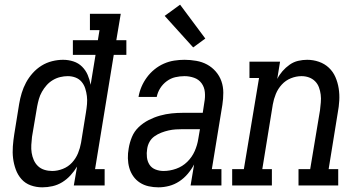

<svg xmlns="http://www.w3.org/2000/svg" viewBox="-20 -794 1540 822"><path d="M161 8Q161 8 161 8Q161 8 161 8Q161 8 161 8Q161 8 161 8Q135 8 111.5 -0.5Q88 -9 72 -27Q56 -45 47.5 -68.5Q39 -92 36 -116.5Q33 -141 35 -167.5Q37 -194 41 -219L62 -349Q66 -373 73 -396Q80 -419 91.5 -440.5Q103 -462 120 -481Q137 -500 158 -513Q179 -526 203 -532Q227 -538 250 -538Q273 -538 294.5 -531Q316 -524 331.5 -508.5Q347 -493 355.5 -473Q364 -453 368 -431L389 -559H292V-622H399L406 -665H365V-735H497L478 -622H521V-559H467L387 -70H428V0H296L310 -81Q298 -61 282 -43.5Q266 -26 246.5 -14Q227 -2 205 3Q183 8 161 8ZM204 -62Q226 -62 249 -71Q272 -80 288.5 -98Q305 -116 314 -138Q323 -160 327 -183L348 -313Q351 -331 352.5 -348.5Q354 -366 352 -382.5Q350 -399 345 -415Q340 -431 329.5 -443.5Q319 -456 303.5 -462Q288 -468 270 -468Q254 -468 237.5 -464Q221 -460 206 -451Q191 -442 179.5 -429Q168 -416 159.5 -401Q151 -386 146.5 -370Q142 -354 139 -338L117 -208Q115 -191 114 -173.5Q113 -156 115.5 -140Q118 -124 124.5 -109Q131 -94 142.5 -83Q154 -72 170 -67Q186 -62 203 -62Z M658 8Q637 8 616.5 3.5Q596 -1 579 -12Q562 -23 550.5 -39.5Q539 -56 533.5 -75.5Q528 -95 527.5 -116.5Q527 -138 531 -159Q535 -184 545 -208Q555 -232 574 -250Q593 -268 616.5 -280Q640 -292 665 -299Q690 -306 714.5 -308.5Q739 -311 763 -311H848L855 -357Q859 -378 857 -399.5Q855 -421 843 -437.5Q831 -454 811 -461Q791 -468 770 -468Q750 -468 730.5 -463.5Q711 -459 694 -446.5Q677 -434 666 -416.5Q655 -399 651 -379H573Q577 -402 586 -423Q595 -444 609 -463Q623 -482 641.5 -497Q660 -512 681.5 -521.5Q703 -531 725.5 -534.5Q748 -538 770 -538Q795 -538 820.5 -533.5Q846 -529 867 -517.5Q888 -506 904 -487.5Q920 -469 928 -446Q936 -423 936 -397Q936 -371 932 -345L887 -70H928V0H796L811 -90Q800 -69 784 -50Q768 -31 747.5 -17.5Q727 -4 704 2Q681 8 658 8ZM680 -62Q707 -62 734 -71.5Q761 -81 781.5 -101Q802 -121 813.5 -147Q825 -173 829 -200L836 -241H763Q748 -241 732.5 -240Q717 -239 701.5 -235.5Q686 -232 670.5 -226Q655 -220 641.5 -210.5Q628 -201 620 -186.5Q612 -172 610 -156Q607 -139 609 -121Q611 -103 620 -89Q629 -75 645.5 -68.5Q662 -62 680 -62ZM807 -591 685 -726 751 -774 859 -629Z M974 0V-70H1024L1089 -460H1048V-530H1179L1167 -456Q1176 -474 1189.5 -489.5Q1203 -505 1220 -517Q1237 -529 1256.5 -533.5Q1276 -538 1295 -538Q1321 -538 1345.5 -529.5Q1370 -521 1388 -504Q1406 -487 1416 -464Q1426 -441 1430 -415.5Q1434 -390 1432.5 -363.5Q1431 -337 1426 -311L1387 -70H1428V0H1258V-70H1308L1350 -322Q1352 -339 1353.5 -356Q1355 -373 1353 -389Q1351 -405 1345.5 -420Q1340 -435 1329 -446Q1318 -457 1303 -462.5Q1288 -468 1271 -468Q1248 -468 1225.5 -459Q1203 -450 1186.5 -432Q1170 -414 1161 -392Q1152 -370 1148 -347L1103 -70H1144V0Z"/></svg>

Font: Iosevka Curly Slab Oblique
Style: Regular
Weight: 400
Italic angle: -9°
Monospace: yes
Designer: Belleve Invis
Foundry: Belleve Invis
Version: Version 11.1.0; ttfautohint (v1.8.3)